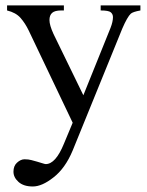

<svg xmlns="http://www.w3.org/2000/svg" viewBox="-20 -467 540 703"><path d="M5.9 -447.3H213.9V-428.7H204.1Q180.7 -428.7 170.9 -419.9Q161.1 -411.1 161.1 -393.6Q161.1 -375 175.8 -342.8L285.2 -118.2L384.8 -365.2Q393.6 -387.7 393.6 -404.3Q393.6 -415 385.7 -421.9Q377.9 -428.7 348.6 -428.7V-447.3H494.1V-428.7Q466.8 -423.8 459 -417Q446.3 -405.3 427.7 -362.3L246.1 84Q218.8 149.4 175.8 182.6Q133.8 215.8 100.1 215.8Q66.4 215.8 47.9 199.2Q29.3 182.6 29.3 161.6Q29.3 140.6 42 128.9Q55.7 116.2 69.8 116.2Q84 116.2 94.7 119.1Q105.5 122.1 116.2 125Q127 127.9 135.7 130.9Q144.5 133.8 147.5 133.8Q183.6 133.8 213.9 59.6L246.1 -17.6L85 -355.5Q72.3 -381.8 55.2 -401.4Q38.1 -420.9 5.9 -428.7Z"/></svg>

Font: Menaion Unicode
Style: Regular
Weight: 400
Designer: Aleksandr Andreev
Foundry: Ponomar Technologies, Inc.
Version: 2.0